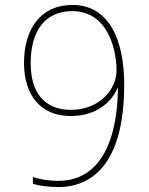

<svg xmlns="http://www.w3.org/2000/svg" viewBox="-20 -746 603 776"><path d="M215 10C367 10 482 -104 482 -404C482 -578 425 -726 272 -726C147 -726 77 -632 77 -491C77 -362 144 -277 266 -277C372 -277 431 -336 455 -389H457C452 -119 350 -15 215 -15C176 -15 136 -22 113 -31V-3C138 5 176 10 215 10ZM267 -302C157 -302 104 -375 104 -491C104 -622 163 -701 272 -701C419 -701 451 -540 451 -461C451 -385 382 -302 267 -302Z"/></svg>

Font: Noto Sans Mono SemiCondensed Thin
Style: Regular
Weight: 100
Width: 4
Designer: Monotype Design Team
Foundry: Monotype Imaging Inc.
Version: Version 2.014